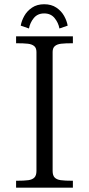

<svg xmlns="http://www.w3.org/2000/svg" viewBox="-20 -868 412 888"><path d="M148.6 -77.4V-627.6Q148.6 -646.2 138.1 -654.9Q127.5 -663.6 108.8 -665.8Q90.1 -668 54.4 -668V-700H317.1V-668Q281.5 -668 262.8 -665.8Q244.1 -663.6 233.8 -654.9Q223.4 -646.2 223.4 -627.6V-77.4Q223.4 -56.8 232.7 -47.1Q242 -37.4 260.8 -34.7Q279.5 -32 317.1 -32V0H54.4V-32Q92.5 -32 111.2 -34.7Q129.9 -37.4 139.2 -47.1Q148.6 -56.8 148.6 -77.4ZM184.4 -805.9Q153.9 -805.9 136.3 -784.5Q118.8 -763.1 114 -736.2L75.9 -749.4Q79.6 -771.2 92.2 -794.1Q104.9 -817 128.1 -832.7Q151.2 -848.4 184.4 -848.4Q217.6 -848.4 240.8 -832.7Q263.9 -817 276.6 -794.2Q289.2 -771.4 293 -749.4L254.9 -736.2Q250 -763.1 232.4 -784.5Q214.9 -805.9 184.4 -805.9Z"/></svg>

Font: Didactic
Style: Regular
Weight: 400
Designer: Tyler Finck
Foundry: Etcetera Type Co
Version: Version 3.007;FEAKit 1.0